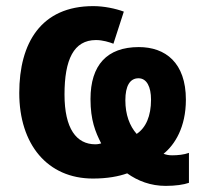

<svg xmlns="http://www.w3.org/2000/svg" viewBox="-20 -574 667 628"><path d="M285 -554C114 -554 43 -433 43 -270C43 -102 135 10 284 10C331 10 368 3 396 -7C431 18 473 34 522 34C554 34 581 30 598 24V-74C582 -68 561 -66 543 -66C531 -66 523 -68 515 -71C552 -101 588 -158 588 -248C588 -369 521 -420 434 -420C330 -420 276 -361 276 -250C276 -181 292 -142 311 -105C308 -104 300 -102 292 -102C230 -102 191 -153 191 -265C191 -379 221 -443 294 -443C316 -443 338 -436 351 -431L385 -536C358 -546 320 -554 285 -554ZM433 -318C460 -318 474 -290 474 -248C474 -194 457 -156 427 -136C404 -162 390 -199 390 -246C390 -293 405 -318 433 -318Z"/></svg>

Font: Noto Sans Display
Style: Bold
Weight: 700
Designer: Monotype Design Team
Foundry: Monotype Imaging Inc.
Version: Version 1.900